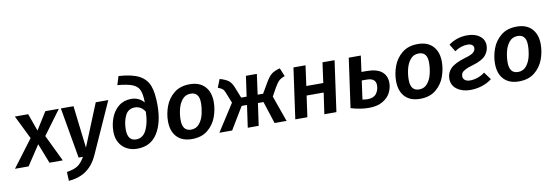

<svg xmlns="http://www.w3.org/2000/svg" viewBox="-105 -1254 5712 1973"><g transform="rotate(-10 2751.0 -268.0)"><path d="M325 -277 459 0H320L239 -207L102 0H-40L173 -283L52 -529H191L256 -347L370 -529H511Z M788 3Q745 100 671 154.5Q597 209 484 218L480 125Q557 113 596.5 86Q636 59 669 0H624L532 -529H664L716 -88L896 -529H1027Z M1022 -199Q1022 -275 1048.5 -344Q1075 -413 1128.5 -456.5Q1182 -500 1259 -500Q1341 -500 1392 -440V-445Q1391 -527 1372 -570Q1353 -613 1301 -634Q1249 -655 1145 -664L1173 -754Q1314 -745 1387.5 -705.5Q1461 -666 1488.5 -592.5Q1516 -519 1516 -392Q1516 -207 1445.5 -96Q1375 15 1235 15Q1174 15 1126 -10.5Q1078 -36 1050 -84.5Q1022 -133 1022 -199ZM1386 -345Q1348 -407 1281 -407Q1212 -407 1181.5 -344.5Q1151 -282 1151 -198Q1151 -139 1174 -110Q1197 -81 1239 -81Q1312 -81 1348 -156.5Q1384 -232 1386 -345Z M1593 -208Q1593 -286 1621.5 -363Q1650 -440 1714 -492Q1778 -544 1878 -544Q1980 -544 2035.5 -484.5Q2091 -425 2091 -322Q2091 -244 2063 -167Q2035 -90 1971 -37.5Q1907 15 1806 15Q1704 15 1648.5 -44Q1593 -103 1593 -208ZM1960 -336Q1960 -447 1871 -447Q1816 -447 1783 -406.5Q1750 -366 1736.5 -309Q1723 -252 1723 -198Q1723 -82 1813 -82Q1868 -82 1901 -123.5Q1934 -165 1947 -223Q1960 -281 1960 -336Z M2855 -457Q2815 -443 2793.5 -423Q2772 -403 2747 -359L2698 -271L2794 0H2669L2594 -232H2536L2503 0H2389L2422 -232H2366L2226 0H2093L2274 -282L2230 -393Q2220 -420 2204.5 -433.5Q2189 -447 2157 -458L2191 -544Q2254 -526 2282.5 -503Q2311 -480 2330 -433L2376 -317H2433L2463 -529H2577L2548 -317H2605L2668 -425Q2701 -482 2731 -505.5Q2761 -529 2819 -544Z M3220 -221H3042L3011 0H2885L2959 -529H3085L3056 -318H3233L3262 -529H3388L3314 0H3188Z M3902 -201Q3902 -148 3876 -98.5Q3850 -49 3794 -17Q3738 15 3653 15Q3562 15 3464 -15L3536 -529H3662L3639 -362H3688Q3798 -362 3850 -320Q3902 -278 3902 -201ZM3773 -200Q3773 -275 3678 -275H3627L3600 -81Q3630 -75 3653 -75Q3716 -75 3744.5 -112Q3773 -149 3773 -200Z M3973 -208Q3973 -286 4001.5 -363Q4030 -440 4094 -492Q4158 -544 4258 -544Q4360 -544 4415.5 -484.5Q4471 -425 4471 -322Q4471 -244 4443 -167Q4415 -90 4351 -37.5Q4287 15 4186 15Q4084 15 4028.5 -44Q3973 -103 3973 -208ZM4340 -336Q4340 -447 4251 -447Q4196 -447 4163 -406.5Q4130 -366 4116.5 -309Q4103 -252 4103 -198Q4103 -82 4193 -82Q4248 -82 4281 -123.5Q4314 -165 4327 -223Q4340 -281 4340 -336Z M4953 -408Q4953 -351 4915.5 -306Q4878 -261 4781 -233Q4724 -217 4696 -201.5Q4668 -186 4659.5 -171.5Q4651 -157 4651 -137Q4651 -113 4670.5 -97.5Q4690 -82 4726 -82Q4765 -82 4805.5 -96.5Q4846 -111 4879 -136L4936 -58Q4894 -24 4834.5 -4.5Q4775 15 4711 15Q4626 15 4571 -26Q4516 -67 4516 -136Q4516 -198 4559.5 -242Q4603 -286 4711 -318Q4781 -338 4802.5 -358Q4824 -378 4824 -403Q4824 -425 4807 -437Q4790 -449 4759 -449Q4693 -449 4626 -404L4579 -481Q4621 -512 4670.5 -528Q4720 -544 4773 -544Q4855 -544 4904 -506Q4953 -468 4953 -408Z M5005 -208Q5005 -286 5033.5 -363Q5062 -440 5126 -492Q5190 -544 5290 -544Q5392 -544 5447.5 -484.5Q5503 -425 5503 -322Q5503 -244 5475 -167Q5447 -90 5383 -37.5Q5319 15 5218 15Q5116 15 5060.5 -44Q5005 -103 5005 -208ZM5372 -336Q5372 -447 5283 -447Q5228 -447 5195 -406.5Q5162 -366 5148.5 -309Q5135 -252 5135 -198Q5135 -82 5225 -82Q5280 -82 5313 -123.5Q5346 -165 5359 -223Q5372 -281 5372 -336Z"/></g></svg>

Font: FiraGO Medium
Style: Italic
Weight: 500
Italic angle: -8°
Designer: bBox Type GmbH
Foundry: bBox Type GmbH
Version: Version 1.001